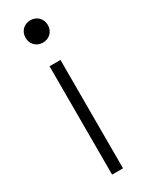

<svg xmlns="http://www.w3.org/2000/svg" viewBox="-186 -726 586 761"><g transform="rotate(-30 107.0 -346.0)"><path d="M56 -641C56 -612 77 -590 107 -590C137 -590 158 -612 158 -641C158 -670 137 -692 107 -692C77 -692 56 -670 56 -641ZM132 -496H82V0H132Z"/></g></svg>

Font: Space Text Light
Style: Regular
Weight: 300
Designer: Florian Karsten (Space Text), Colophon Foundry (Space Mono)
Foundry: Florian Karsten
Version: Version 1.003;PS 001.003;hotconv 1.0.88;makeotf.lib2.5.64775